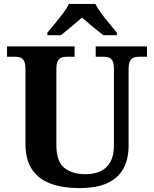

<svg xmlns="http://www.w3.org/2000/svg" viewBox="-20 -951 787 981"><path d="M387.1 10Q300.2 10 238.1 -13Q176 -36 143 -86Q110 -136 110 -218V-600Q110 -626.9 102.8 -639.9Q95.7 -652.9 84.2 -657Q72.7 -661 59 -661H16V-714H361V-661H319Q305.3 -661 293.5 -656.5Q281.7 -652 274.8 -638.4Q268 -624.9 268 -596V-210Q268 -126 308.5 -93.5Q349 -61 417 -61Q462 -61 494.5 -76.5Q527 -92 544.5 -124.5Q562 -157 562 -208V-600Q562 -626.9 554.8 -639.9Q547.7 -652.9 536.2 -657Q524.7 -661 511 -661H469V-714H731V-661H688Q674.3 -661 662.5 -656.5Q650.7 -652 643.8 -638.4Q637 -624.9 637 -596V-206Q637 -139.2 611 -90.6Q585 -42 530 -16Q475 10 387.1 10ZM222 -784Q238 -803 259.5 -829Q281 -855 301.5 -882Q322 -909 332 -931H467Q478 -909 498 -882Q518 -855 540 -829Q562 -803 577 -784V-771H508Q494 -782 474 -798Q454 -814 434 -831Q414 -848 399 -861Q384 -848 364 -831Q344 -814 324.5 -798Q305 -782 291 -771H222Z"/></svg>

Font: Noto Serif Thai
Style: Regular
Weight: 400
Designer: Monotype Design Team
Foundry: Monotype Imaging Inc.
Version: Version 2.001